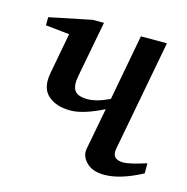

<svg xmlns="http://www.w3.org/2000/svg" viewBox="-82 -572 645 662"><g transform="rotate(15 240.5 -241.0)"><path d="M480 -29Q403 12 346 12Q303 12 281 -11Q259 -34 265 -61L293 -208Q221 -172 176 -172Q124 -172 95 -198.5Q66 -225 77 -281L104 -425L19 -434V-463L170 -494H210L172 -294Q165 -258 176.5 -241.5Q188 -225 223 -225Q256 -225 301 -247L345 -482H438L363 -85Q356 -46 399 -46Q420 -46 480 -65Z"/></g></svg>

Font: Veleka
Style: Italic
Weight: 400
Italic angle: -12°
Designer: Stefan Peev, Context Ltd, 2016; SIL International, 1997-2014.
Foundry: Stefan Peev, Context Ltd, 2016
Version: Version 1.000